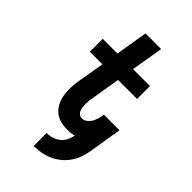

<svg xmlns="http://www.w3.org/2000/svg" viewBox="-278 -836 1156 1156"><g transform="rotate(45 300.0 -257.5)"><path d="M247 220V110Q262 110 277 107.5Q292 105 306.5 98.5Q321 92 333.5 82Q346 72 355 59Q364 46 369.5 31Q375 16 377 2Q362 5 347 6.5Q332 8 317 8Q287 8 258 -0.5Q229 -9 208.5 -28Q188 -47 176 -73Q164 -99 159.5 -128.5Q155 -158 156.5 -188.5Q158 -219 163 -250L192 -420H85V-530H210L244 -735H377L343 -530H487V-420H325L294 -232Q291 -219 290 -205.5Q289 -192 289 -179Q289 -166 290.5 -153Q292 -140 297 -128.5Q302 -117 312 -109.5Q322 -102 335 -102Q349 -102 362 -110Q375 -118 384 -130Q393 -142 398.5 -155.5Q404 -169 408 -183L413 -212H546Q546 -210 545.5 -207Q545 -204 544 -202Q544 -199 543.5 -196.5Q543 -194 542 -191L511 0Q506 30 495.5 60Q485 90 466.5 116.5Q448 143 422.5 163.5Q397 184 367.5 197Q338 210 307.5 215Q277 220 247 220Z"/></g></svg>

Font: Iosevka Curly XBdExObl
Style: Regular
Weight: 800
Width: 7
Italic angle: -9°
Monospace: yes
Designer: Belleve Invis
Foundry: Belleve Invis
Version: Version 11.1.0; ttfautohint (v1.8.3)